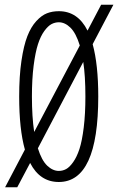

<svg xmlns="http://www.w3.org/2000/svg" viewBox="-20 -753 496 806"><path d="M227 11Q147.5 11 106.5 -69L52.5 33H1.5L84.5 -125Q60.5 -210 60.5 -348Q60.5 -433 70 -497.5Q79.5 -562 94.8 -601Q110 -640 132.2 -664.2Q154.5 -688.5 177 -697.2Q199.5 -706 227 -706Q306.5 -706 347.5 -624.5L404.5 -733H456L369 -567.5Q392.5 -481.5 392.5 -348Q392.5 11 227 11ZM114 -348Q114 -262.5 123.5 -199L315 -562Q299 -614 275.8 -636.8Q252.5 -659.5 227 -659.5Q211 -659.5 196.2 -651.8Q181.5 -644 166 -622.8Q150.5 -601.5 139.5 -567.8Q128.5 -534 121.2 -477.5Q114 -421 114 -348ZM227 -35.5Q243 -35.5 257.5 -43.2Q272 -51 287.2 -72.5Q302.5 -94 313.5 -127.5Q324.5 -161 331.5 -217.8Q338.5 -274.5 338.5 -348Q338.5 -434.5 329.5 -493L139 -130.5Q155 -79.5 178.2 -57.5Q201.5 -35.5 227 -35.5Z"/></svg>

Font: League Mono Condensed UltraLight
Style: Regular
Weight: 200
Width: 1
Designer: Tyler Finck
Foundry: The League of Moveable Type / Tyler Finck
Version: Version 2.210